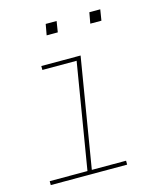

<svg xmlns="http://www.w3.org/2000/svg" viewBox="-106 -772 712 850"><g transform="rotate(-15 250.0 -347.5)"><path d="M21 0V-18H194L274 -502H117V-520H297L214 -18H371V0ZM375 -645 384 -695H434L426 -645ZM175 -645 184 -695H234L226 -645Z"/></g></svg>

Font: Iosevka SS04 Thin Oblique
Style: Regular
Weight: 100
Italic angle: -9°
Monospace: yes
Designer: Belleve Invis
Foundry: Belleve Invis
Version: Version 19.0.0; ttfautohint (v1.8.4)